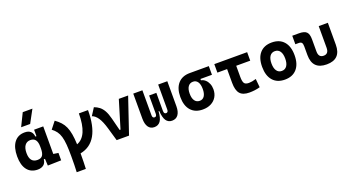

<svg xmlns="http://www.w3.org/2000/svg" viewBox="-59 -1592 4805 2613"><g transform="rotate(-20 2344.0 -285.0)"><path d="M228.5 9.8Q131.3 9.8 77.6 -58.3Q23.9 -126.5 23.9 -253.9Q23.9 -384.3 77.9 -455.8Q131.8 -527.3 230.5 -527.3Q338.9 -527.3 349.6 -423.8H365.2V-517.6H497.6V-118.2L568.8 -107.4V0L374 4.9L368.7 -93.8H351.6Q346.7 -42 313.7 -16.1Q280.8 9.8 228.5 9.8ZM365.2 -242.7V-274.9Q365.2 -402.8 268.1 -402.8Q216.3 -402.8 187.7 -364Q159.2 -325.2 159.2 -253.9Q159.2 -114.7 269 -114.7Q322.8 -114.7 344 -146.7Q365.2 -178.7 365.2 -242.7ZM210.9 -609.4 301.8 -794.9H441.9L341.3 -609.4Z M712.4 224.6Q714.8 176.8 716.1 119.4Q717.3 62 717.3 -4.9Q717.3 -105.5 711.7 -174.8Q706.1 -244.1 691.9 -292Q677.7 -339.8 653.1 -373.5Q628.4 -407.2 590.3 -435.5L670.4 -537.1Q716.3 -504.9 748.5 -469.5Q780.8 -434.1 801.3 -388.2Q821.8 -342.3 832.8 -279.5Q843.8 -216.8 847.2 -130.4Q1013.7 -191.9 1013.7 -517.6H1146Q1146 -55.7 849.6 1.5Q849.6 66.4 848.4 122.1Q847.2 177.7 844.7 224.6Z M1372.6 0 1317.4 -190.4Q1287.1 -295.4 1250 -350.6Q1212.9 -405.8 1166.5 -421.4L1234.4 -527.3Q1276.9 -511.7 1309.8 -486.1Q1342.8 -460.4 1367.9 -415.8Q1393.1 -371.1 1411.6 -297.9L1458 -116.2H1470.7L1592.3 -517.6H1727.1L1551.8 0Z M2173.8 9.8Q2118.7 9.8 2088.6 -33.9Q2058.6 -77.6 2052.7 -174.3H2043Q2037.1 -77.6 2005.9 -33.9Q1974.6 9.8 1917 9.8Q1860.8 9.8 1831.1 -33.4Q1801.3 -76.7 1801.3 -156.2V-517.6H1933.6V-156.2Q1933.6 -114.7 1964.8 -114.7Q1980 -114.7 1987.8 -125Q1995.6 -135.3 1995.6 -159.7V-419.9H2100.1V-159.7Q2100.1 -135.3 2108.2 -125Q2116.2 -114.7 2131.3 -114.7Q2162.1 -114.7 2162.1 -156.2V-517.6H2294.4V-156.2Q2294.4 -76.7 2263.4 -33.4Q2232.4 9.8 2173.8 9.8Z M2619.6 9.8Q2509.3 9.8 2448.2 -59.1Q2387.2 -127.9 2387.2 -253.9Q2387.2 -379.4 2448.2 -448.5Q2509.3 -517.6 2619.6 -517.6H2895.5V-392.1H2729V-372.6Q2762.7 -366.7 2789.6 -342.8Q2816.4 -318.8 2831.8 -282Q2847.2 -245.1 2847.2 -201.2Q2847.2 -137.7 2818.8 -90.3Q2790.5 -43 2739.5 -16.6Q2688.5 9.8 2619.6 9.8ZM2619.6 -115.7Q2663.6 -115.7 2687.7 -151.6Q2711.9 -187.5 2711.9 -253.9Q2711.9 -320.3 2687.7 -356.2Q2663.6 -392.1 2619.6 -392.1Q2573.2 -392.1 2547.9 -356.2Q2522.5 -320.3 2522.5 -253.9Q2522.5 -187.5 2547.9 -151.6Q2573.2 -115.7 2619.6 -115.7Z M3293 9.8Q3198.7 9.8 3157.2 -39.1Q3115.7 -87.9 3115.7 -195.3V-394.5H2975.1V-517.6H3450.7V-394.5H3247.6V-232.9Q3247.6 -171.4 3263.2 -143.6Q3278.8 -115.7 3332 -115.7Q3352.1 -115.7 3379.2 -120.4Q3406.2 -125 3436 -134.3L3447.8 -10.7Q3410.2 0 3371.3 4.9Q3332.5 9.8 3293 9.8Z M3808.6 9.8Q3696.8 9.8 3635.3 -60.5Q3573.7 -130.9 3573.7 -258.8Q3573.7 -387.2 3635.3 -457.3Q3696.8 -527.3 3808.6 -527.3Q3920.4 -527.3 3981.9 -457.3Q4043.5 -387.2 4043.5 -258.8Q4043.5 -130.9 3981.9 -60.5Q3920.4 9.8 3808.6 9.8ZM3808.6 -115.7Q3856.4 -115.7 3882.3 -153.1Q3908.2 -190.4 3908.2 -258.8Q3908.2 -327.6 3882.3 -364.7Q3856.4 -401.9 3808.6 -401.9Q3761.2 -401.9 3735.1 -364.7Q3709 -327.6 3709 -258.8Q3709 -190.4 3735.1 -153.1Q3761.2 -115.7 3808.6 -115.7Z M4414.1 9.8Q4208 9.8 4208 -200.2V-326.2Q4208 -363.8 4195.8 -379.2Q4183.6 -394.5 4153.3 -394.5H4104V-517.6H4201.7Q4278.3 -517.6 4309.3 -487.1Q4340.3 -456.5 4340.3 -380.9V-204.1Q4340.3 -115.7 4414.1 -115.7Q4487.3 -115.7 4487.3 -204.1V-517.6H4619.6V-200.2Q4619.6 9.8 4414.1 9.8Z"/></g></svg>

Font: Cascadia Mono
Style: Bold
Weight: 700
Monospace: yes
Designer: Aaron Bell
Foundry: Saja Typeworks
Version: Version 2404.023; ttfautohint (v1.8.4)